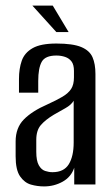

<svg xmlns="http://www.w3.org/2000/svg" viewBox="-20 -661 402 688"><path d="M138 7Q114 7 91 0.5Q68 -6 52 -29Q36 -52 36 -101V-154Q36 -203 65.5 -233Q95 -263 150 -287Q183 -302 204 -314.5Q225 -327 235 -342.5Q245 -358 245 -384V-407Q245 -429 236.5 -440.5Q228 -452 213.5 -457Q199 -462 182 -462Q142 -462 129.5 -439.5Q117 -417 117 -371V-329H48V-378Q48 -415 58 -443.5Q68 -472 97 -488.5Q126 -505 182 -505Q241 -505 271 -492.5Q301 -480 311.5 -456Q322 -432 322 -396V0H246V-60Q235 -27 204.5 -10Q174 7 138 7ZM168 -44Q209 -44 226.5 -72.5Q244 -101 244 -150V-300Q235 -285 214.5 -273.5Q194 -262 173 -250Q143 -232 126.5 -213Q110 -194 110 -160V-117Q110 -85 119 -69Q128 -53 141.5 -48.5Q155 -44 168 -44ZM182 -546 96 -641H169L226 -546Z"/></svg>

Font: Alumni Sans Medium
Style: Regular
Weight: 500
Designer: Robert E. Leuschke
Foundry: Robert E. Leuschke
Version: Version 1.018